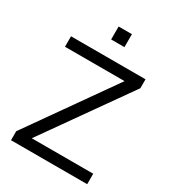

<svg xmlns="http://www.w3.org/2000/svg" viewBox="-211 -1011 1018 1128"><g transform="rotate(30 298.0 -447.5)"><path d="M43.4 0V-61.1L469.7 -665.5V-634.1H43.4V-705H548.7V-644.4L121.4 -40V-70.9H560.1V0ZM256.9 -806.7V-894.6H347.1V-806.7Z"/></g></svg>

Font: Mulish ExtraLight
Style: Regular
Weight: 200
Designer: Vernon Adams
Foundry: Vernon Adams
Version: Version 3.603